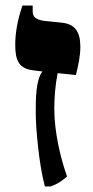

<svg xmlns="http://www.w3.org/2000/svg" viewBox="-20 -667 336 693"><path d="M222 -30C199 -95 176 -189 176 -274C176 -312 179 -357 188 -403L254 -396C263 -433 270 -465 270 -498C270 -552 251 -580 204 -585L137 -592C111 -596 98 -606 98 -625V-647H61C42 -592 35 -545 35 -505C35 -446 50 -419 101 -413L133 -409C109 -378 109 -309 109 -260C109 -203 121 -71 142 6H162C187 -2 202 -13 222 -30Z"/></svg>

Font: Noto Serif Hebrew Extra
Style: Regular
Weight: 800
Designer: Monotype Design Team
Foundry: Monotype Imaging Inc.
Version: Version 1.901